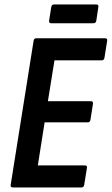

<svg xmlns="http://www.w3.org/2000/svg" viewBox="-20 -823 491 843"><path d="M36.3 0Q25.1 0 26.9 -11.4L127.5 -643.6Q129.5 -655 138.9 -655H440.5Q452.9 -655 450.5 -643.6L438.6 -569.5Q437.2 -558.1 426.6 -558.1H219.2L190.3 -378.7H378.1Q390.5 -378.7 388.1 -366.7L377.1 -297.1Q375.7 -285.8 365.2 -285.8H175.9L146.1 -96.9H351.7Q363.7 -96.9 361.7 -85.9L349.7 -11.4Q347.9 0 337.7 0ZM205 -720.9Q194.3 -720.9 195.6 -732.2L205 -791.9Q207 -803.5 218 -803.5H403.2Q413.8 -803.5 411.8 -791.9L402.8 -732.2Q401.4 -720.9 389.4 -720.9Z"/></svg>

Font: Sofia Sans Condensed
Style: Italic
Weight: 400
Italic angle: -9°
Designer: Botio Nikoltchev, Ani Petrova
Foundry: lettersoup
Version: Version 4.101